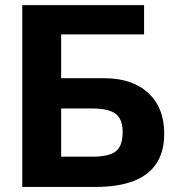

<svg xmlns="http://www.w3.org/2000/svg" viewBox="-20 -742 707 762"><path d="M222.7 -431.6H393.6Q504.9 -431.6 568.4 -373Q631.8 -314.5 631.8 -211.9Q631.8 2.9 350.6 0H68.4V-721.7H551.8V-605.5H222.7ZM222.7 -120.1H343.8Q413.1 -120.1 439.9 -141.6Q466.8 -163.1 466.8 -217.8Q466.8 -269.5 439 -290.5Q411.1 -311.5 343.8 -311.5H222.7Z"/></svg>

Font: FreeUniversal
Style: Bold
Weight: 700
Version: Version 1.001 March 22, 2017